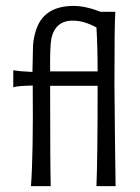

<svg xmlns="http://www.w3.org/2000/svg" viewBox="-20 -631 473 651"><path d="M321 -591H371Q368 -550 368 -349Q368 -339 370 -141L372 0H307Q311 -92 311 -340H150Q150 -62 152 0H85Q93 -108 91 -341Q38 -340 25 -335V-393Q44 -389 90 -387Q92 -475 92 -477Q94 -507 104 -534Q131 -610 228 -611Q270 -611 321 -591ZM150 -389H311Q311 -473 307 -538Q264 -561 228 -561Q168 -562 154 -500Q149 -471 150 -389Z"/></svg>

Font: GFS Neohellenic Rg
Style: Regular
Weight: 400
Designer: Takis Katsoulidis and George D. Matthiopoulos
Foundry: Takis Katsoulidis and George D. Matthiopoulos
Version: Version 1.0